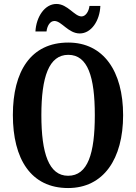

<svg xmlns="http://www.w3.org/2000/svg" viewBox="-20 -940 687 970"><path d="M383 -771C441 -771 484 -835 487 -910H432C429 -883 413 -857 392 -857C356 -857 322 -920 265 -920C206 -920 163 -855 159 -781H215C218 -808 232 -834 255 -834C291 -834 325 -771 383 -771ZM324 10C503 10 602 -137 602 -358C602 -580 503 -725 325 -725C136 -725 45 -580 45 -359C45 -137 136 10 324 10ZM324 -52C227 -52 189 -165 189 -358C189 -551 227 -663 325 -663C424 -663 459 -551 459 -358C459 -165 424 -52 324 -52Z"/></svg>

Font: Noto Serif Devanagari ExtraCondensed
Style: Bold
Weight: 700
Width: 2
Designer: Universal Thirst, Indian Type Foundry and the Monotype Design Team
Foundry: Monotype Imaging Inc.
Version: Version 2.004